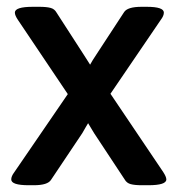

<svg xmlns="http://www.w3.org/2000/svg" viewBox="-20 -545 525 567"><path d="M413.1 -524.9Q463.9 -524.9 463.9 -507.8Q463.9 -498.5 455.1 -486.8L306.2 -268.1L461.9 -37.1Q471.2 -22.9 471.2 -15.1Q471.2 2 418 2H398.9Q377.9 2 366 -1.2Q354 -4.4 348.1 -15.1L257.8 -151.9Q247.1 -168.9 240.2 -181.2Q239.7 -180.2 233.6 -170.2Q227.5 -160.2 223.1 -151.9L130.9 -14.2Q121.1 2 80.1 2H64.9Q13.2 2 13.2 -15.1Q13.2 -24.4 22 -36.1L180.2 -267.1L33.2 -485.8Q23.9 -499.5 23.9 -507.8Q23.9 -524.9 77.1 -524.9H96.2Q117.2 -524.9 129.2 -521.7Q141.1 -518.6 147 -507.8L227.1 -383.8Q233.9 -373.5 246.1 -354Q252 -365.2 265.1 -384.8L346.2 -508.8Q356 -524.9 397.9 -524.9Z"/></svg>

Font: Asap Symbol
Style: Regular
Weight: 900
Designer: Tania Quindós, Elena González Miranda, Marcela Romero, Pablo Cosgaya
Foundry: Omnibus-Type
Version: Version 1.000;PS 001.000;hotconv 1.0.70;makeotf.lib2.5.58329